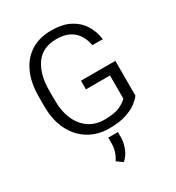

<svg xmlns="http://www.w3.org/2000/svg" viewBox="-223 -854 1128 1231"><g transform="rotate(-30 341.5 -239.0)"><path d="M605.5 -346.2V-89.4Q592.8 -70.8 563.5 -47.6Q534.2 -24.4 483.9 -7.3Q433.6 9.8 356.4 9.8Q271.5 9.8 205.8 -30.3Q140.1 -70.3 102.8 -144.5Q65.4 -218.8 65.4 -321.8V-392.1Q65.4 -494.1 98.9 -567.9Q132.3 -641.6 195.1 -681.2Q257.8 -720.7 346.2 -720.7Q426.8 -720.7 481.2 -692.9Q535.6 -665 566.4 -616.7Q597.2 -568.4 605.5 -506.8H528.3Q521.5 -547.4 501.2 -581.3Q481 -615.2 443.4 -635.7Q405.8 -656.2 346.2 -656.2Q244.6 -656.2 193.8 -584.7Q143.1 -513.2 143.1 -393.1V-321.8Q143.1 -239.3 169.7 -179.2Q196.3 -119.1 244.4 -86.7Q292.5 -54.2 356.9 -54.2Q435.5 -54.2 474.9 -74Q514.2 -93.8 528.8 -111.3V-282.2H351.1V-346.2ZM391.6 57.6V95.7Q391.6 134.3 375.7 175Q359.9 215.8 328.1 243.2L285.2 212.4Q302.7 185.5 311.5 158Q320.3 130.4 320.3 96.7V57.6Z"/></g></svg>

Font: Vazirmatn UI FD Light
Style: Regular
Weight: 300
Designer: Saber Rastikerdar
Foundry: Saber Rastikerdar
Version: Version 33.003